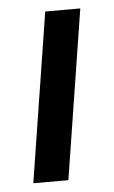

<svg xmlns="http://www.w3.org/2000/svg" viewBox="-42 -519 328 551"><g transform="rotate(-5 121.5 -244.0)"><path d="M32 0 109 -488H210L133 0Z"/></g></svg>

Font: Nunito Sans 12pt SemiBold
Style: Italic
Weight: 600
Italic angle: -9°
Designer: Vernon Adams
Foundry: Vernon Adams
Version: Version 3.101;gftools[0.9.27]